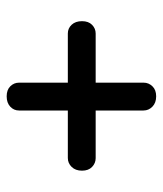

<svg xmlns="http://www.w3.org/2000/svg" viewBox="24 -631 488 576"><g transform="rotate(-90 268.0 -343.0)"><path d="M44 -341Q44 -360.5 55.2 -372Q66.5 -383.5 82 -383.5H455.5Q471 -383.5 481.8 -372Q492.5 -360.5 492.5 -341Q492.5 -321.5 481.5 -310.8Q470.5 -300 455.5 -300H81.5Q66.5 -300 55.2 -310.8Q44 -321.5 44 -341ZM267 -118.5Q247.5 -118.5 236 -129.8Q224.5 -141 224.5 -156.5V-530Q224.5 -545.5 236 -556.2Q247.5 -567 267 -567Q286.5 -567 297.2 -556Q308 -545 308 -530V-156Q308 -141 297.2 -129.8Q286.5 -118.5 267 -118.5Z"/></g></svg>

Font: Fraunces 72pt Soft Black
Style: Regular
Weight: 900
Version: Version 1.000;[b76b70a41]